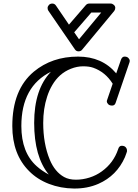

<svg xmlns="http://www.w3.org/2000/svg" viewBox="-20 -1049 780 1089"><path d="M269 -642.1Q101.1 -559.1 101.1 -334Q101.1 -183.6 188.5 -106Q217.3 -80.1 256.8 -59.1Q173.8 -159.7 173.8 -352.1Q173.8 -543 269 -642.1ZM422.9 -728Q559.1 -728 639.2 -632.8L666 -710Q672.4 -728 686.5 -728Q700.7 -728 708.3 -720Q715.8 -711.9 715.8 -704.8Q715.8 -697.8 713.9 -693.8L636.2 -466.8Q631.3 -450.2 616 -450.2Q600.6 -450.2 593.3 -458.5Q585.9 -466.8 585.9 -472.9Q585.9 -479 587.9 -482.9L619.1 -574.2Q577.6 -640.6 508.3 -665Q485.4 -672.9 451.4 -672.9Q417.5 -672.9 382.6 -659.2Q347.7 -645.5 321.5 -622.1Q295.4 -598.6 276.9 -567.1Q258.3 -535.6 247.1 -500Q225.1 -432.6 225.1 -352.1Q225.1 -233.4 262.2 -143.6Q291 -74.2 343.8 -44.9Q371.1 -29.8 410.4 -29.8Q449.7 -29.8 488 -42Q526.4 -54.2 557.6 -77.1Q623.5 -124.5 649.9 -202.1Q655.3 -222.2 670.4 -222.2Q685.5 -222.2 692.9 -213.9Q700.2 -205.6 700.2 -195.8V-189.9Q699.7 -189 697 -180.2Q694.3 -171.4 688.5 -157.2Q642.1 -52.2 538.1 -6.3Q475.6 21 399.7 20.3Q323.7 19.5 257.6 -6.1Q191.4 -31.7 145.5 -78.1Q49.8 -173.3 49.8 -334Q49.8 -540.5 171.9 -642.6Q274.9 -728 422.9 -728ZM498 -978 400.9 -865.7 428.2 -826.2 554.2 -978ZM607.9 -1028.8Q617.2 -1028.8 625.5 -1021.5Q633.8 -1014.2 633.8 -1004.4Q633.8 -994.6 627.9 -986.8L445.8 -767.1Q438.5 -757.8 425.3 -757.8Q412.1 -757.8 404.8 -769L253.9 -988.8Q250 -994.6 250 -1003.7Q250 -1012.7 257.3 -1020.8Q264.6 -1028.8 276.9 -1028.8Q289.1 -1028.8 296.9 -1018.1L371.1 -909.2L466.8 -1020Q474.6 -1028.8 485.8 -1028.8Z"/></svg>

Font: Ribeye Marrow
Style: Regular
Weight: 400
Designer: Astigmatic (AOETI)
Foundry: Astigmatic (AOETI)
Version: Version 1.000